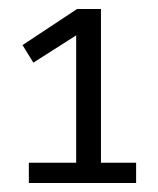

<svg xmlns="http://www.w3.org/2000/svg" viewBox="-20 -655 351 426"><path d="M282 -294V-249H44V-294ZM30 -555 151 -635H204V-249H149V-585L156 -581L54 -516Z"/></svg>

Font: Gemunu Libre ExtraLight Light
Style: Regular
Weight: 300
Version: Version 1.100